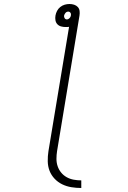

<svg xmlns="http://www.w3.org/2000/svg" viewBox="-20 -755 640 959"><path d="M386 184Q361 184 336.5 180Q312 176 290.5 165.5Q269 155 252.5 137.5Q236 120 227.5 98Q219 76 218.5 50.5Q218 25 222 0L325 -621Q321 -620 316.5 -620Q312 -620 307 -620Q296 -620 285 -623Q274 -626 266.5 -634Q259 -642 257 -653.5Q255 -665 257 -677Q259 -689 265 -700.5Q271 -712 281 -720Q291 -728 303 -731.5Q315 -735 327 -735Q339 -735 350 -731.5Q361 -728 368.5 -720Q376 -712 377.5 -700.5Q379 -689 377 -677L265 0Q262 19 262 38.5Q262 58 268 75.5Q274 93 285.5 107Q297 121 313 130Q329 139 348 142.5Q367 146 386 146ZM314 -658Q321 -658 327 -664Q333 -670 334 -677Q336 -685 332 -691Q328 -697 321 -697Q313 -697 307.5 -691Q302 -685 300 -677Q299 -670 303 -664Q307 -658 314 -658Z"/></svg>

Font: Iosevka Curly XLtEx
Style: Italic
Weight: 200
Width: 7
Italic angle: -9°
Monospace: yes
Designer: Belleve Invis
Foundry: Belleve Invis
Version: Version 11.1.0; ttfautohint (v1.8.3)